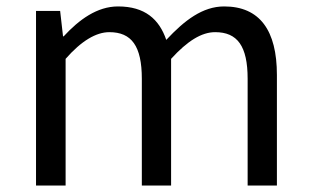

<svg xmlns="http://www.w3.org/2000/svg" viewBox="-20 -577 966 597"><path d="M92 0H184V-394C233 -450 279 -477 320 -477C389 -477 421 -434 421 -332V0H512V-394C563 -450 607 -477 649 -477C718 -477 750 -434 750 -332V0H841V-344C841 -482 788 -557 677 -557C610 -557 554 -514 497 -453C475 -517 431 -557 347 -557C282 -557 226 -516 178 -464H176L167 -543H92Z"/></svg>

Font: Source Han Sans KR
Style: Regular
Weight: 400
Designer: Ryoko NISHIZUKA 西塚涼子 (kana, bopomofo & ideographs); Paul D. Hunt (Latin, Greek & Cyrillic); Sandoll Communications 산돌커뮤니
Foundry: Adobe
Version: Version 2.004;hotconv 1.0.118;makeotfexe 2.5.65603